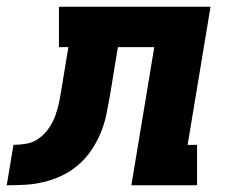

<svg xmlns="http://www.w3.org/2000/svg" viewBox="-76 -550 696 570"><path d="M-56 0 -36 -120Q-17 -120 3 -123.5Q23 -127 40 -139.5Q57 -152 69 -169.5Q81 -187 88 -206Q95 -225 99 -244.5Q103 -264 106 -283L127 -410H99V-530H549L481 -120H509V0H314L382 -410H274L250 -264Q245 -236 239.5 -209Q234 -182 223 -155.5Q212 -129 195.5 -104.5Q179 -80 156.5 -60.5Q134 -41 107.5 -28.5Q81 -16 53.5 -9.5Q26 -3 -1.5 -1.5Q-29 0 -56 0Z"/></svg>

Font: Iosevka Curly Slab HvEx
Style: Italic
Weight: 900
Width: 7
Italic angle: -9°
Monospace: yes
Designer: Belleve Invis
Foundry: Belleve Invis
Version: Version 11.1.0; ttfautohint (v1.8.3)